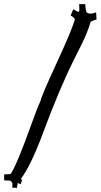

<svg xmlns="http://www.w3.org/2000/svg" viewBox="-71 -815 487 929"><path d="M-11.7 92.8 -10.7 74.2Q-10.7 72.3 -14.4 66.4Q-18.1 60.5 -21.7 59.3Q-25.4 58.1 -50.8 58.1V28.8Q-19.5 28.8 -18.1 24.9Q11.2 -19 84 -222.2Q110.4 -296.9 125 -326.2Q129.9 -352.1 204.1 -512.2Q278.3 -672.4 291 -721.2Q291 -728 271 -740.2L283.2 -770Q305.7 -757.8 307.9 -757.8Q310.1 -757.8 310.1 -758.8L311 -757.8Q313 -761.7 313 -771L312 -794.9H341.3Q343.3 -764.6 348.1 -754.9Q356 -749 366.5 -749Q377 -749 394 -754.9L396 -720.2Q367.7 -713.9 366.2 -705.1Q354 -661.1 321.8 -596.2L287.1 -526.9Q215.3 -382.8 135.7 -168Q79.6 -16.1 29.3 51.8L36.1 55.2L29.3 76.2L14.2 70.8L11.2 94.2Z"/></svg>

Font: Eater
Style: Regular
Weight: 400
Version: Version 001.002